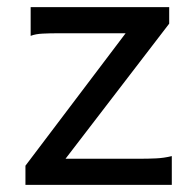

<svg xmlns="http://www.w3.org/2000/svg" viewBox="-20 -518 548 538"><path d="M454.1 -498V-451.7L163.6 -73.2H373.5Q395 -73.2 417.2 -74.2Q439.5 -75.2 461.4 -80.6V0H51.3V-53.7L332 -424.8H141.6Q119.6 -424.8 99.6 -423.8Q79.6 -422.9 65.9 -417.5V-498Z"/></svg>

Font: Andika Afr
Style: Regular
Weight: 400
Designer: Victor Gaultney, Annie Olsen, Julie Remington, Don Collingsworth, Eric Hays, Becca Hirsbrunner
Foundry: SIL International
Version: Version 5.000